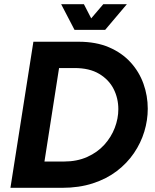

<svg xmlns="http://www.w3.org/2000/svg" viewBox="-20 -900 743 920"><path d="M30 0 140 -700H357Q440 -700 502 -673.5Q564 -647 605.5 -601.5Q647 -556 667.5 -498.5Q688 -441 688 -379Q688 -324 671.5 -269.5Q655 -215 622 -166.5Q589 -118 540 -80.5Q491 -43 425 -21.5Q359 0 277 0ZM193 -126H286Q349 -126 398 -148Q447 -170 480 -206.5Q513 -243 530 -287.5Q547 -332 547 -377Q547 -429 524.5 -473.5Q502 -518 455.5 -546Q409 -574 337 -574H263ZM337 -757 273 -880H382L417 -812L475 -880H588L484 -757Z"/></svg>

Font: MuseoModerno SemiBold
Style: Italic
Weight: 600
Italic angle: -9°
Designer: Pablo Cosgaya, Héctor Gatti, Marcela Romero, and the Authors of The MuseoModerno Project.
Foundry: Omnibus-Type Team
Version: Version 1.003